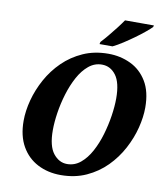

<svg xmlns="http://www.w3.org/2000/svg" viewBox="-99 -1013 958 1106"><g transform="rotate(10 380.0 -460.0)"><path d="M331 11Q256 11 196 -20Q136 -51 101.5 -111.5Q67 -172 67 -260Q67 -318 84 -382Q101 -446 134.5 -507Q168 -568 218 -617Q268 -666 334 -695.5Q400 -725 482 -725Q552 -725 612 -696.5Q672 -668 708 -608.5Q744 -549 744 -456Q744 -401 728 -337.5Q712 -274 679 -212Q646 -150 596.5 -100Q547 -50 480.5 -19.5Q414 11 331 11ZM356 -58Q400 -58 434.5 -86.5Q469 -115 494.5 -162Q520 -209 536.5 -265Q553 -321 561.5 -377Q570 -433 570 -479Q570 -571 538 -614Q506 -657 456 -657Q413 -657 378.5 -628.5Q344 -600 318.5 -553Q293 -506 276 -450Q259 -394 250.5 -338Q242 -282 242 -236Q242 -143 275.5 -100.5Q309 -58 356 -58ZM421 -771 424 -784Q442 -803 463.5 -829Q485 -855 506 -882Q527 -909 542 -931H711L708 -921Q696 -909 672 -889Q648 -869 617.5 -847Q587 -825 555.5 -804.5Q524 -784 497 -771Z"/></g></svg>

Font: Noto Serif SemiCondensed ExtraBold
Style: Italic
Weight: 800
Width: 4
Italic angle: -12°
Designer: Monotype Design Team
Foundry: Monotype Imaging Inc.
Version: Version 2.014; ttfautohint (v1.8.4.7-5d5b)